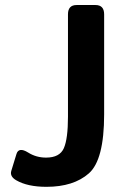

<svg xmlns="http://www.w3.org/2000/svg" viewBox="-20 -720 502 757"><path d="M43.9 -9.3Q18.1 -24.4 24.4 -45.9L44.9 -112.8Q53.7 -141.6 90.8 -118.7Q122.6 -98.6 161.6 -98.6Q215.3 -98.6 231.7 -135.7Q248 -172.9 248 -259.3V-663.6Q248 -700.2 282.2 -700.2H356.4Q390.6 -700.2 390.6 -663.6V-269Q390.6 -89.4 330.3 -36.4Q270 16.6 163.1 16.6Q88.4 16.6 43.9 -9.3Z"/></svg>

Font: Istok Web
Style: Bold
Weight: 700
Designer: Andrey V. Panov
Foundry: Andrey V. Panov
Version: Version 1.0.2g